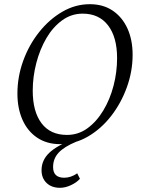

<svg xmlns="http://www.w3.org/2000/svg" viewBox="-20 -675 682 915"><path d="M267 12Q203 12 157 -19Q111 -50 87 -104.5Q63 -159 63 -229Q63 -309 90.5 -385Q118 -461 166.5 -522Q215 -583 277 -619Q339 -655 408 -655Q472 -655 517.5 -624Q563 -593 587.5 -539Q612 -485 612 -414Q612 -335 584.5 -259Q557 -183 509.5 -122Q462 -61 399.5 -24.5Q337 12 267 12ZM299 -32Q353 -32 396.5 -63.5Q440 -95 472 -148Q504 -201 521 -266Q538 -331 538 -398Q538 -498 495 -554Q452 -610 374 -610Q320 -610 276 -578Q232 -546 201 -493Q170 -440 153 -374.5Q136 -309 136 -243Q136 -143 178 -87.5Q220 -32 299 -32ZM266 220Q226 220 202 197Q178 174 178 136Q178 89 214 54Q250 19 335 -14L344 0Q286 24 259.5 52.5Q233 81 233 121Q233 172 286 172Q318 172 348 151L361 177Q345 195 318 207.5Q291 220 266 220Z"/></svg>

Font: Petrona Light
Style: Italic
Weight: 300
Italic angle: -9°
Designer: Ringo R. Seeber
Foundry: Ringo R. Seeber
Version: Version 2.001; ttfautohint (v1.8.3)